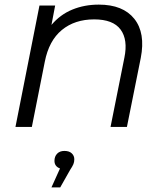

<svg xmlns="http://www.w3.org/2000/svg" viewBox="-20 -550 717 832"><path d="M408 -530Q513 -530 562 -468.5Q611 -407 590 -299L530 0H459L519 -300Q535 -378 502.5 -422Q470 -466 388 -466Q304 -466 248 -420Q192 -374 174 -282L118 0H47L151 -526H219L203 -442Q241 -487 293.5 -508.5Q346 -530 408 -530ZM203 262 240 180Q216 171 216 147Q216 128 227.5 116Q239 104 259 104Q280 104 291 114.5Q302 125 302 140Q302 152 298 161.5Q294 171 284 186L241 262Z"/></svg>

Font: Montserrat
Style: Italic
Weight: 400
Italic angle: -11.3°
Designer: Julieta Ulanovsky
Foundry: Julieta Ulanovsky
Version: Version 9.000; ttfautohint (v1.8.4.7-5d5b)